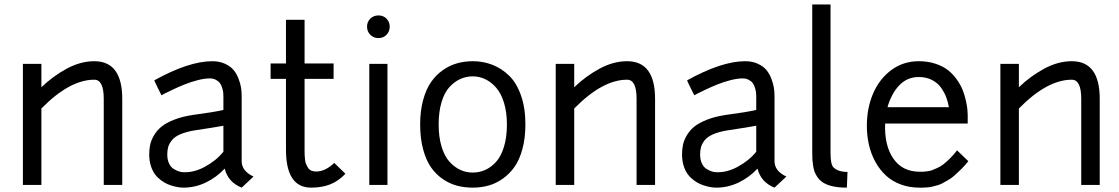

<svg xmlns="http://www.w3.org/2000/svg" viewBox="-20 -840 5083 872"><path d="M168 0H84V-549.8H168V-443.8Q220.2 -494.1 283 -528.1Q345.7 -562 408.2 -562Q535.2 -562 535.2 -391.1V0H451.2V-391.1Q451.2 -478 408.2 -478Q296.4 -478 168 -347.2Z M713.4 -407.2 696.8 -440.4Q680.2 -474.1 680.7 -475.1Q837.4 -562 944.3 -562Q977.1 -562 1002.2 -550.3Q1027.3 -538.6 1041.3 -521.5Q1055.2 -504.4 1063.7 -481.7Q1072.3 -459 1075 -440.4Q1077.6 -421.9 1077.6 -403.8V-107.9Q1077.6 -63.5 1131.3 -38.1L1077.6 12.2Q1016.1 -12.2 1000.5 -74.2Q962.9 -34.2 914.6 -11Q866.2 12.2 812.5 12.2Q806.2 12.2 796.9 11.2Q787.6 10.3 772.2 6.6Q756.8 2.9 742.2 -3.2Q727.5 -9.3 711.9 -20.8Q696.3 -32.2 684.6 -47.4Q672.9 -62.5 665.3 -86.2Q657.7 -109.9 657.7 -138.2Q657.7 -161.6 661.9 -181.9Q666 -202.1 679 -224.6Q691.9 -247.1 712.9 -264.4Q733.9 -281.7 770.3 -296.1Q806.6 -310.5 855.5 -317.9Q955.1 -331.1 994.6 -340.8V-403.8Q994.6 -412.1 993.7 -420.4Q992.7 -428.7 989 -440.9Q985.4 -453.1 979.2 -461.9Q973.1 -470.7 960.9 -477.3Q948.7 -483.9 932.6 -483.9Q908.7 -483.9 877.4 -475.8Q846.2 -467.8 818.4 -456.5Q790.5 -445.3 766.4 -433.8Q742.2 -422.4 727.5 -415ZM809.6 -58.1Q858.9 -54.7 910.4 -82.5Q961.9 -110.4 994.6 -150.9V-269Q962.9 -262.7 864.7 -248Q825.7 -241.7 799.6 -230.5Q773.4 -219.2 761 -203.6Q748.5 -188 744.1 -172.9Q739.7 -157.7 739.7 -138.2Q739.7 -114.3 748 -97.2Q756.3 -80.1 769.3 -72.5Q782.2 -64.9 791.7 -61.8Q801.3 -58.6 809.6 -58.1Z M1209 -481.9V-551.8H1278.8V-750H1363.3V-551.8H1495.1V-481.9H1363.3V-160.2Q1363.3 -147 1363.5 -139.4Q1363.8 -131.8 1365 -118.2Q1366.2 -104.5 1369.6 -96.2Q1373 -87.9 1378.4 -78.9Q1383.8 -69.8 1393.3 -65.4Q1402.8 -61 1415 -61Q1457.5 -61 1498 -100.1L1548.8 -50.8Q1516.6 -17.1 1479 -2.4Q1441.4 12.2 1393.1 12.2Q1278.8 12.2 1278.8 -160.2V-481.9Z M1657.2 -549.8H1739.7V0H1657.2ZM1647 -719.2Q1647 -740.7 1661.9 -755.4Q1676.8 -770 1699.2 -770Q1720.7 -770 1735.4 -755.4Q1750 -740.7 1750 -719.2Q1750 -696.8 1735.4 -681.9Q1720.7 -667 1699.2 -667Q1676.8 -667 1661.9 -681.9Q1647 -696.8 1647 -719.2Z M1888.2 -274.9Q1888.2 -335.9 1901.6 -385.3Q1915 -434.6 1937.5 -467Q1960 -499.5 1991 -521.2Q2022 -543 2055.9 -552.5Q2089.8 -562 2127 -562Q2173.8 -562 2215.3 -546.1Q2256.8 -530.3 2291.3 -497.3Q2325.7 -464.4 2345.9 -407.2Q2366.2 -350.1 2366.2 -274.9Q2366.2 -213.4 2352.8 -163.8Q2339.4 -114.3 2316.7 -82Q2293.9 -49.8 2262.9 -28.1Q2231.9 -6.3 2198.2 2.9Q2164.6 12.2 2127 12.2Q2089.4 12.2 2055.9 3.4Q2022.5 -5.4 1991.2 -26.6Q1960 -47.9 1937.5 -80.1Q1915 -112.3 1901.6 -162.1Q1888.2 -211.9 1888.2 -274.9ZM2282.2 -274.9Q2282.2 -330.6 2268.8 -373.8Q2255.4 -417 2232.9 -442.4Q2210.4 -467.8 2183.6 -480.5Q2156.7 -493.2 2127 -493.2Q2097.2 -493.2 2070.6 -481.2Q2043.9 -469.2 2021.2 -444.6Q1998.5 -419.9 1985.4 -376.2Q1972.2 -332.5 1972.2 -274.9Q1972.2 -217.8 1985.4 -174.3Q1998.5 -130.9 2021.2 -105.7Q2043.9 -80.6 2070.6 -68.4Q2097.2 -56.2 2127 -56.2Q2156.7 -56.2 2183.6 -68.1Q2210.4 -80.1 2232.9 -104.7Q2255.4 -129.4 2268.8 -173.1Q2282.2 -216.8 2282.2 -274.9Z M2587.9 0H2503.9V-549.8H2587.9V-443.8Q2640.1 -494.1 2702.9 -528.1Q2765.6 -562 2828.1 -562Q2955.1 -562 2955.1 -391.1V0H2871.1V-391.1Q2871.1 -478 2828.1 -478Q2716.3 -478 2587.9 -347.2Z M3133.3 -407.2 3116.7 -440.4Q3100.1 -474.1 3100.6 -475.1Q3257.3 -562 3364.3 -562Q3397 -562 3422.1 -550.3Q3447.3 -538.6 3461.2 -521.5Q3475.1 -504.4 3483.6 -481.7Q3492.2 -459 3494.9 -440.4Q3497.6 -421.9 3497.6 -403.8V-107.9Q3497.6 -63.5 3551.3 -38.1L3497.6 12.2Q3436 -12.2 3420.4 -74.2Q3382.8 -34.2 3334.5 -11Q3286.1 12.2 3232.4 12.2Q3226.1 12.2 3216.8 11.2Q3207.5 10.3 3192.1 6.6Q3176.8 2.9 3162.1 -3.2Q3147.5 -9.3 3131.8 -20.8Q3116.2 -32.2 3104.5 -47.4Q3092.8 -62.5 3085.2 -86.2Q3077.6 -109.9 3077.6 -138.2Q3077.6 -161.6 3081.8 -181.9Q3085.9 -202.1 3098.9 -224.6Q3111.8 -247.1 3132.8 -264.4Q3153.8 -281.7 3190.2 -296.1Q3226.6 -310.5 3275.4 -317.9Q3375 -331.1 3414.6 -340.8V-403.8Q3414.6 -412.1 3413.6 -420.4Q3412.6 -428.7 3408.9 -440.9Q3405.3 -453.1 3399.2 -461.9Q3393.1 -470.7 3380.9 -477.3Q3368.7 -483.9 3352.5 -483.9Q3328.6 -483.9 3297.4 -475.8Q3266.1 -467.8 3238.3 -456.5Q3210.4 -445.3 3186.3 -433.8Q3162.1 -422.4 3147.5 -415ZM3229.5 -58.1Q3278.8 -54.7 3330.3 -82.5Q3381.8 -110.4 3414.6 -150.9V-269Q3382.8 -262.7 3284.7 -248Q3245.6 -241.7 3219.5 -230.5Q3193.4 -219.2 3180.9 -203.6Q3168.5 -188 3164.1 -172.9Q3159.7 -157.7 3159.7 -138.2Q3159.7 -114.3 3168 -97.2Q3176.3 -80.1 3189.2 -72.5Q3202.1 -64.9 3211.7 -61.8Q3221.2 -58.6 3229.5 -58.1Z M3668.9 -819.8H3752V-146Q3752 -93.3 3765.1 -80.1Q3786.1 -59.1 3829.1 -59.1L3826.2 12.2Q3738.3 12.2 3704.1 -22Q3691.9 -34.2 3684.1 -49.8Q3676.3 -65.4 3673.3 -84.2Q3670.4 -103 3669.7 -114.7Q3668.9 -126.5 3668.9 -146Z M3917 -269Q3917 -349.6 3945.6 -415.8Q3974.1 -481.9 4028.3 -522Q4082.5 -562 4152.8 -562Q4194.8 -562 4229.5 -550.3Q4264.2 -538.6 4286.6 -520.5Q4309.1 -502.4 4326.2 -478Q4343.3 -453.6 4352.3 -430.7Q4361.3 -407.7 4366.7 -383.3Q4372.1 -358.9 4373.5 -344Q4375 -329.1 4375 -317.9V-278.8H4000Q3996.1 -179.2 4037.4 -119.6Q4078.6 -60.1 4156.7 -60.1Q4167.5 -60.1 4171.6 -60.1Q4175.8 -60.1 4189.5 -61.8Q4203.1 -63.5 4212.2 -66.7Q4221.2 -69.8 4236.6 -76.9Q4252 -84 4264.9 -94Q4277.8 -104 4294.4 -120.4Q4311 -136.7 4326.7 -157.2L4377.9 -107.9Q4361.8 -87.9 4345 -71.3Q4328.1 -54.7 4314.7 -42.7Q4301.3 -30.8 4284.9 -21.5Q4268.6 -12.2 4258.3 -6.6Q4248 -1 4232.4 2.9Q4216.8 6.8 4210.2 8.5Q4203.6 10.3 4189.2 11.2Q4174.8 12.2 4172.1 12.2Q4169.4 12.2 4156.7 12.2Q4109.9 12.2 4070.6 -2.4Q4031.2 -17.1 4003.2 -43.2Q3975.1 -69.3 3955.6 -105Q3936 -140.6 3926.5 -181.9Q3917 -223.1 3917 -269ZM4152.8 -490.2Q4100.1 -490.2 4064.2 -452.6Q4028.3 -415 4010.7 -353H4289.6Q4285.6 -377 4277.3 -398.7Q4269 -420.4 4253.7 -442.1Q4238.3 -463.9 4212.2 -477.1Q4186 -490.2 4152.8 -490.2Z M4607.4 0H4523.4V-549.8H4607.4V-443.8Q4659.7 -494.1 4722.4 -528.1Q4785.2 -562 4847.7 -562Q4974.6 -562 4974.6 -391.1V0H4890.6V-391.1Q4890.6 -478 4847.7 -478Q4735.8 -478 4607.4 -347.2Z"/></svg>

Font: Junction Regular
Style: Regular
Weight: 500
Designer: Caroline Hadilaksono
Foundry: Caroline Hadilaksono
Version: Version 1.056